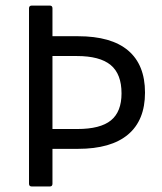

<svg xmlns="http://www.w3.org/2000/svg" viewBox="-20 -675 585 695"><path d="M95.2 0Q85 0 85 -9.8V-645Q85 -654.8 95.2 -654.8H160.2Q169.9 -654.8 169.9 -645V-543.9H262.2Q382.8 -543.9 443.8 -492.2Q504.9 -440.4 504.9 -339.8Q504.9 -239.7 443.4 -188Q381.8 -136.2 262.2 -136.2H169.9V-9.8Q169.9 0 160.2 0ZM169.9 -208H259.8Q343.3 -208 381.6 -239.3Q419.9 -270.5 419.9 -336.9Q419.9 -407.2 380.6 -439.7Q341.3 -472.2 257.8 -472.2H169.9Z"/></svg>

Font: Sofia Sans
Style: Regular
Weight: 400
Designer: Botio Nikoltchev, Ani Petrova
Foundry: lettersoup
Version: Version 4.100